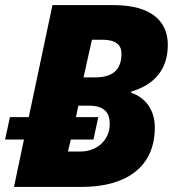

<svg xmlns="http://www.w3.org/2000/svg" viewBox="-39 -734 693 754"><path d="M16 0H283C442 0 569 -67 569 -234C569 -302 532 -351 476 -370V-374C568 -402 620 -461 620 -558C620 -648 559 -714 406 -714H167L74 -274H0L-19 -186H55ZM289 -430 322 -578H362C413 -578 438 -560 438 -524C438 -470 415 -430 333 -430ZM228 -139 239 -186H328L347 -274H259L269 -319H311C373 -319 392 -289 392 -247C392 -185 343 -139 277 -139Z"/></svg>

Font: Noto Sans UI Black
Style: Italic
Weight: 900
Italic angle: -372°
Designer: Monotype Design Team
Foundry: Monotype Imaging Inc.
Version: Version 1.901